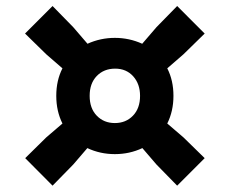

<svg xmlns="http://www.w3.org/2000/svg" viewBox="-20 -680 743 621"><path d="M573.5 -235.5 642 -168.5 553 -79.5 486 -148 440.5 -201Q399 -181.5 351.5 -181.5Q304 -181.5 262.5 -201L217 -148L150 -79.5L61.5 -168.5L129.5 -235.5L182 -280.5Q162 -320.5 162 -370Q162 -420 182 -459L129.5 -504.5L61 -571.5L150 -660.5L217 -592L263 -538.5Q305 -557.5 351.5 -557.5Q398 -557.5 440 -538.5L486 -592L553 -660.5L642 -571.5L573.5 -504.5L521 -459Q541 -420 541 -370Q541 -320.5 521 -280.5ZM351.5 -282Q387 -282 410 -305.8Q433 -329.5 433 -370Q433 -408.5 410.8 -433.2Q388.5 -458 352.5 -458Q316 -458 293 -434.2Q270 -410.5 270 -370Q270 -329.5 293 -305.8Q316 -282 351.5 -282Z"/></svg>

Font: Encode Sans Expanded ExtraBold
Style: Regular
Weight: 800
Width: 7
Designer: Multiple Designers
Foundry: Impallari Type
Version: Version 2.000